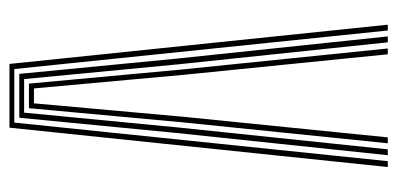

<svg xmlns="http://www.w3.org/2000/svg" viewBox="-237 -603 840 406"><g transform="rotate(90 183.0 -400.0)"><path d="M115.2 0 32.2 -800H44.5L126 -10.2H239.2L320.8 -800H333.2L250 0ZM136.2 -20.8 104.2 -351.2 57 -800H69.5L115.8 -359.2L147.2 -31H218.2L249.8 -359.2L295.8 -800H308.2L261 -351.2L229 -20.8ZM156.8 -41.2 127 -364.2 82.5 -800H94.8L138 -370.5L167 -51.8H198.5L227.2 -370.5L270.5 -800H283L238.5 -364.2L208.8 -41.2Z"/></g></svg>

Font: Big Shoulders Inline Text Thin Light
Style: Regular
Weight: 300
Version: Version 2.002